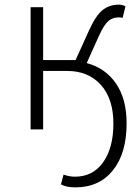

<svg xmlns="http://www.w3.org/2000/svg" viewBox="-20 -558 601 828"><path d="M243 237 254 195Q280 204 303 204Q381 204 425 141.5Q469 79 469 -25Q469 -132 415 -192Q361 -252 270 -252H166V0H112V-527H166V-299H306L364 -427Q394 -493 423.5 -515.5Q453 -538 493 -538Q507 -538 521 -531L509 -481Q503 -483 491 -483Q466 -483 447.5 -467.5Q429 -452 407 -404L354 -286Q435 -264 480.5 -197.5Q526 -131 526 -26Q526 103 467 176.5Q408 250 305 250Q265 250 243 237Z"/></svg>

Font: Nebula Sans Light
Style: Regular
Weight: 300
Designer: Paul D. Hunt for Adobe (as Source Sans)
Foundry: Nebula Entertainment & Broadcasting LLC
Version: Version 1.010